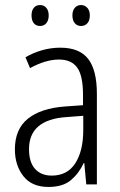

<svg xmlns="http://www.w3.org/2000/svg" viewBox="-20 -731 475 761"><path d="M219 -542Q295 -542 329.5 -497.5Q364 -453 364 -359V0H322L314 -85H312Q293 -44 261 -17Q229 10 172 10Q106 10 72.5 -33Q39 -76 39 -139Q39 -219 90.5 -260.5Q142 -302 238 -309L309 -314V-355Q309 -431 286 -463Q263 -495 214 -495Q161 -495 99 -461L81 -504Q112 -522 147 -532Q182 -542 219 -542ZM244 -267Q95 -257 95 -140Q95 -88 119 -61.5Q143 -35 185 -35Q247 -35 278.5 -84Q310 -133 310 -216V-272ZM105 -670Q105 -689 114 -700Q123 -711 139 -711Q154 -711 163.5 -700Q173 -689 173 -670Q173 -650 163.5 -639Q154 -628 139 -628Q123 -628 114 -639Q105 -650 105 -670ZM267 -670Q267 -689 276.5 -700Q286 -711 301 -711Q316 -711 326 -700Q336 -689 336 -670Q336 -650 326.5 -639Q317 -628 301 -628Q286 -628 276.5 -639Q267 -650 267 -670Z"/></svg>

Font: Noto Sans Georgian Condensed Light
Style: Regular
Weight: 300
Width: 3
Designer: Monotype Design Team, Akaki Razmadze
Foundry: Google LLC
Version: Version 2.005; ttfautohint (v1.8.4.7-5d5b)